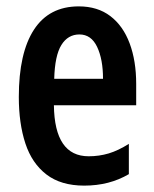

<svg xmlns="http://www.w3.org/2000/svg" viewBox="-20 -572 482 602"><path d="M227 -552Q286 -552 326 -521.5Q366 -491 386.5 -436Q407 -381 407 -309V-242H149Q151 -82 258 -82Q291 -82 321 -91Q351 -100 384 -121V-26Q323 10 244 10Q171 10 125.5 -25Q80 -60 59.5 -122.5Q39 -185 39 -268Q39 -406 86.5 -479Q134 -552 227 -552ZM229 -464Q193 -464 172.5 -431Q152 -398 150 -325H303Q303 -386 284.5 -425Q266 -464 229 -464Z"/></svg>

Font: Noto Sans Ethiopic ExtraCondensed SemiBold
Style: Regular
Weight: 600
Width: 2
Designer: Monotype Design Team
Foundry: Monotype Imaging Inc.
Version: Version 2.102; ttfautohint (v1.8.4.7-5d5b)